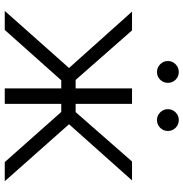

<svg xmlns="http://www.w3.org/2000/svg" viewBox="-2 -770 772 808"><g transform="rotate(90 384.0 -366.0)"><path d="M25.9 0 266.1 -270.5 28.8 -535.6H107.9L316.4 -298.3H352.1V-535.6H417V-298.3H451.7L659.7 -535.6H739.3L502.9 -270.5L742.7 0H662.1L451.2 -237.8H417V0H352.1V-237.8H317.9L106 0ZM485.4 -640.6Q466.3 -640.6 452.9 -654.1Q439.5 -667.5 439.5 -686.5Q439.5 -705.6 452.9 -719Q466.3 -732.4 485.4 -732.4Q504.4 -732.4 517.8 -719Q531.2 -705.6 531.2 -686.5Q531.2 -667.5 517.8 -654.1Q504.4 -640.6 485.4 -640.6ZM283.2 -640.6Q264.2 -640.6 250.5 -654.1Q236.8 -667.5 236.8 -686.5Q236.8 -705.6 250.5 -719Q264.2 -732.4 283.2 -732.4Q302.2 -732.4 315.4 -719Q328.6 -705.6 328.6 -686.5Q328.6 -667.5 315.4 -654.1Q302.2 -640.6 283.2 -640.6Z"/></g></svg>

Font: Inter 20pt Light
Style: Regular
Weight: 300
Version: Version 4.001;git-66647c0bb